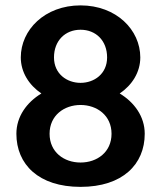

<svg xmlns="http://www.w3.org/2000/svg" viewBox="-20 -687 607 723"><path d="M508.3 -470.8C508.3 -574.2 418.3 -666.7 283.3 -666.7C148.3 -666.7 58.3 -574.2 58.3 -470.8C58.3 -415 89.2 -366.7 135.8 -335C80.8 -301.7 41.7 -248.3 41.7 -183.3C41.7 -68.3 125 16.7 283.3 16.7C441.7 16.7 525 -68.3 525 -183.3C525 -248.3 485.8 -301.7 430.8 -335C477.5 -366.7 508.3 -415 508.3 -470.8ZM383.3 -470.8C383.3 -408.3 334.2 -375 283.3 -375C232.5 -375 183.3 -408.3 183.3 -470.8C183.3 -533.3 225 -575 283.3 -575C341.7 -575 383.3 -533.3 383.3 -470.8ZM166.7 -183.3C166.7 -252.5 221.7 -291.7 283.3 -291.7C345 -291.7 400 -252.5 400 -183.3C400 -114.2 345.8 -75 283.3 -75C220.8 -75 166.7 -114.2 166.7 -183.3Z"/></svg>

Font: BoonHome
Style: Bold
Weight: 700
Designer: Sungsit Sawaiwan
Foundry: Sungsit Sawaiwan
Version: Version 0.2